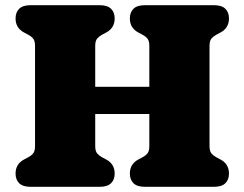

<svg xmlns="http://www.w3.org/2000/svg" viewBox="-20 -720 942 740"><path d="M347 -157Q347 -137.5 354.5 -128.8Q362 -120 373 -114L389 -105.5Q422 -88 422 -51Q422 -27.5 408 -13.8Q394 0 364.5 0H97.5Q68 0 54 -13.8Q40 -27.5 40 -51Q40 -88 73 -105.5L89 -114Q100.5 -120 107.8 -128.8Q115 -137.5 115 -157V-543Q115 -562.5 107.8 -571.2Q100.5 -580 89 -586L73 -594.5Q40 -612 40 -649Q40 -672.5 54 -686.2Q68 -700 97.5 -700H364.5Q394 -700 408 -686.2Q422 -672.5 422 -649Q422 -612 389 -594.5L373 -586Q362 -580 354.5 -571.2Q347 -562.5 347 -543V-385.5H555.5V-543Q555.5 -562.5 548.2 -571.2Q541 -580 529.5 -586L513.5 -594.5Q480.5 -612 480.5 -649Q480.5 -672.5 494.5 -686.2Q508.5 -700 538 -700H805Q834.5 -700 848.5 -686.2Q862.5 -672.5 862.5 -649Q862.5 -612 829.5 -594.5L813.5 -586Q802.5 -580 795 -571.2Q787.5 -562.5 787.5 -543V-157Q787.5 -137.5 795 -128.8Q802.5 -120 813.5 -114L829.5 -105.5Q862.5 -88 862.5 -51Q862.5 -27.5 848.5 -13.8Q834.5 0 805 0H538Q508.5 0 494.5 -13.8Q480.5 -27.5 480.5 -51Q480.5 -88 513.5 -105.5L529.5 -114Q541 -120 548.2 -128.8Q555.5 -137.5 555.5 -157V-280.5H347Z"/></svg>

Font: Fraunces 9pt S100 Black
Style: Regular
Weight: 900
Version: Version 1.000; ttfautohint (v1.8.3)